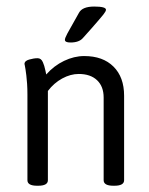

<svg xmlns="http://www.w3.org/2000/svg" viewBox="-20 -574 462 595"><path d="M198.2 -442.3Q181.1 -442.3 181.1 -450.7Q181.1 -455.8 188.9 -470.5Q196.6 -485.1 224.7 -534.3Q235 -553.7 271.9 -553.7Q308.4 -553.7 308.4 -543.8Q308.4 -539 300 -528.5Q291.7 -518 262.8 -485.1Q246.9 -467.3 237 -456.2Q225.1 -442.3 198.2 -442.3ZM95.1 1.6Q65 1.6 65 -15.5V-281Q65 -298.5 64 -314.1Q63 -329.8 61.6 -340.3Q60.2 -350.8 59.1 -358.7Q57.9 -366.6 56.9 -371Q55.9 -375.3 55.9 -375.7Q55.9 -385.3 70.2 -389.4Q84.4 -393.6 96.7 -393.6Q101.9 -393.6 106 -390.6Q110.2 -387.6 113 -380.9Q115.7 -374.2 117.1 -369.8Q118.5 -365.4 120.7 -355.5Q122.9 -345.6 123.3 -343.2Q147 -370.2 178.4 -385.3Q209.7 -400.3 241 -400.3Q298.9 -400.3 331.7 -367.6Q364.6 -334.9 364.6 -277.4V-15.5Q364.6 1.6 334.5 1.6H331.4Q301.2 1.6 301.2 -15.5V-271.9Q301.2 -306 280.8 -325.4Q260.4 -344.8 223.9 -344.8Q198.6 -344.8 172.8 -330.8Q147 -316.7 128.4 -292.1V-15.5Q128.4 1.6 98.3 1.6Z"/></svg>

Font: Jaldi
Style: Regular
Weight: 400
Designer: Pablo Cosgaya and Nicolas Silva
Foundry: Omnibus-Type
Version: Version 1.001;PS 001.001;hotconv 1.0.70;makeotf.lib2.5.58329